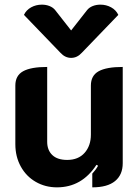

<svg xmlns="http://www.w3.org/2000/svg" viewBox="-20 -797 603 826"><path d="M508 -95Q508 -45 475 -18Q442 9 377 9V-50Q392 -66 402 -84L395 -88Q332 9 225 9Q175 9 134 -14.5Q93 -38 69.5 -80.5Q46 -123 46 -177V-429Q46 -472 79.5 -490.5Q113 -509 183 -509V-187Q183 -151 205 -130Q227 -109 269 -109Q317 -109 344 -139.5Q371 -170 371 -218V-429Q371 -472 404.5 -490.5Q438 -509 508 -509ZM355 -754Q364 -765 379 -771Q394 -777 412 -777Q437 -777 458 -765.5Q479 -754 489 -733L332 -570Q312 -548 286 -548Q260 -548 240 -570L83 -733Q93 -754 114 -765.5Q135 -777 160 -777Q178 -777 193 -771Q208 -765 217 -754L286 -666Z"/></svg>

Font: K2D ExtraBold
Style: Regular
Weight: 800
Designer: Katatrad Aksorn Co.,Ltd.
Foundry: Cadson Demak Co.,Ltd.
Version: Version 1.000; ttfautohint (v1.6)